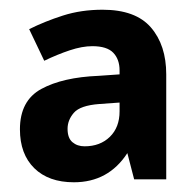

<svg xmlns="http://www.w3.org/2000/svg" viewBox="-20 -742 404 395"><path d="M191 -722Q259 -722 290.5 -685.5Q322 -649 322 -589V-373H256L242 -427Q203 -367 132 -367Q80 -367 50.5 -396Q21 -425 21 -476Q21 -535 65 -559Q109 -583 183 -586L226 -589V-597Q226 -620 213 -633.5Q200 -647 170 -647Q149 -647 123.5 -638.5Q98 -630 71 -617L40 -682Q72 -698 109.5 -710Q147 -722 191 -722ZM184 -528Q145 -525 132 -510Q119 -495 119 -477Q119 -458 129 -449.5Q139 -441 154 -441Q186 -441 206 -460.5Q226 -480 226 -513V-531Z"/></svg>

Font: Noto Sans Gujarati SemiCondensed
Style: Bold
Weight: 700
Width: 4
Designer: Jelle Bosma - Monotype Design Team, Universal Thirst
Foundry: Monotype Imaging Inc.
Version: Version 2.106; ttfautohint (v1.8.4.7-5d5b)